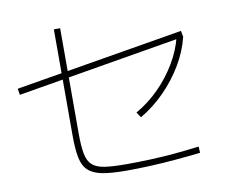

<svg xmlns="http://www.w3.org/2000/svg" viewBox="-84 -885 1167 993"><g transform="rotate(-10 500.0 -388.5)"><path d="M502 4Q425 4 377 -5Q329 -14 303 -38Q277 -62 268 -106.5Q259 -151 259 -223V-781H292V-227Q292 -162 299.5 -122Q307 -82 329 -62Q351 -42 393.5 -35.5Q436 -29 506 -29Q566 -29 631.5 -31.5Q697 -34 763.5 -40Q830 -46 891 -54L893 -21Q832 -14 763.5 -8Q695 -2 628.5 1Q562 4 502 4ZM27 -478 22 -511 905 -659 911 -627ZM605 -283Q673 -322 728 -377.5Q783 -433 822 -499Q861 -565 878 -635L911 -627Q893 -553 851.5 -483.5Q810 -414 752.5 -355.5Q695 -297 624 -255Z"/></g></svg>

Font: M PLUS 1 ExtraLight
Style: Regular
Weight: 250
Version: Version 1.001